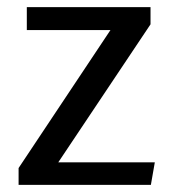

<svg xmlns="http://www.w3.org/2000/svg" viewBox="-20 -517 485 537"><path d="M402 0H32V-47L289 -433H55V-497H401V-449L143 -63H413Z"/></svg>

Font: Rosario
Style: Regular
Weight: 400
Designer: Hector Gatti
Foundry: Omnibus-Type
Version: Version 1.004